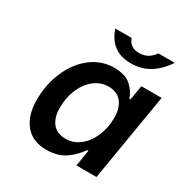

<svg xmlns="http://www.w3.org/2000/svg" viewBox="-167 -858 968 1003"><g transform="rotate(30 317.0 -356.5)"><path d="M74 -193Q74 -289 109.5 -369Q145 -449 206 -495Q267 -541 341 -541Q409 -541 444 -509.5Q479 -478 490 -440H497L512 -528H634L546 0H425L441 -97H433Q406 -56 361 -24Q316 8 247 8Q163 8 118.5 -46.5Q74 -101 74 -193ZM472 -315Q472 -371 445.5 -406Q419 -441 365 -441Q319 -441 281 -411.5Q243 -382 221 -331Q199 -280 199 -217Q199 -161 225.5 -126.5Q252 -92 306 -92Q352 -92 390 -121.5Q428 -151 450 -202Q472 -253 472 -315ZM243 -721H342Q349 -698 367 -685Q385 -672 414 -672Q443 -672 465.5 -685Q488 -698 503 -721H602Q563 -663 514.5 -633.5Q466 -604 404 -604Q341 -604 302 -633.5Q263 -663 243 -721Z"/></g></svg>

Font: Be Vietnam SemiBold
Style: Italic
Weight: 600
Italic angle: -9.556°
Designer: Gabriel Lam
Foundry: TypeRant
Version: Version 3.000